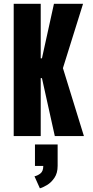

<svg xmlns="http://www.w3.org/2000/svg" viewBox="-20 -720 490 1016"><path d="M52.5 0V-700H195.5V-411.5H202L265.5 -700H419.5L313 -359.5L424 0H270L202 -306.5H195.5V0ZM165 158V44.5H285V158Q285 196 268 221Q251 246 228.8 259.2Q206.5 272.5 191 276.5L162.5 213Q179 209.5 194 197.8Q209 186 209 158Z"/></svg>

Font: Trispace Condensed SemiBold
Style: Regular
Weight: 600
Width: 3
Designer: Tyler Finck
Foundry: Etcetera Type Company
Version: Version 1.210; ttfautohint (v1.8.3)